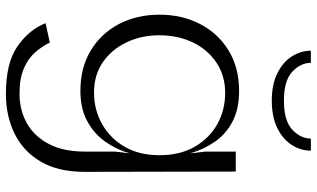

<svg xmlns="http://www.w3.org/2000/svg" viewBox="-226 -562 1047 634"><g transform="rotate(90 297.0 -244.5)"><path d="M289 259Q187 259 132 220.5Q77 182 56 128L120 114Q132 139 152 162Q172 185 205 199.5Q238 214 289 214Q343 214 386 190Q429 166 454.5 118Q480 70 480 -1V-101L486 -150Q473 -105 446.5 -68Q420 -31 378.5 -9Q337 13 280 13Q203 13 146.5 -21Q90 -55 59 -114Q28 -173 28 -248Q28 -323 59 -382.5Q90 -442 146.5 -476.5Q203 -511 280 -511Q339 -511 380.5 -489.5Q422 -468 447.5 -431Q473 -394 486 -349L480 -400V-500H546L547 -1Q547 86 513.5 143.5Q480 201 421.5 230Q363 259 289 259ZM286 -465Q229 -465 186 -436Q143 -407 119.5 -358Q96 -309 96 -248Q96 -188 119.5 -139Q143 -90 185 -61Q227 -32 285 -32Q342 -32 389 -58.5Q436 -85 464 -133Q492 -181 492 -248Q492 -316 464 -364.5Q436 -413 389.5 -439Q343 -465 286 -465ZM477 -748Q477 -715 458.5 -685.5Q440 -656 403 -637.5Q366 -619 312 -619Q258 -619 221 -637.5Q184 -656 165.5 -685.5Q147 -715 147 -748H187Q187 -714 216.5 -686.5Q246 -659 312 -659Q378 -659 407.5 -686.5Q437 -714 437 -748Z"/></g></svg>

Font: Panamera
Style: Regular
Weight: 400
Designer: Bastien Sozeau
Foundry: NBR — Bastien Sozeau
Version: Version 3.002; ttfautohint (v1.8.4.7-5d5b);gftools[0.9.33]